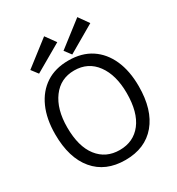

<svg xmlns="http://www.w3.org/2000/svg" viewBox="-193 -933 985 1067"><g transform="rotate(-30 300.0 -400.0)"><path d="M300 11Q173 11 102.5 -73Q32 -157 32 -308Q32 -406 64 -477.5Q96 -549 155.5 -588Q215 -627 300 -627Q385 -627 444.5 -588Q504 -549 536 -477.5Q568 -406 568 -308Q568 -157 497.5 -73Q427 11 300 11ZM300 -53Q389 -53 440 -119Q491 -185 491 -308Q491 -424 440 -493.5Q389 -563 300 -563Q212 -563 160.5 -493.5Q109 -424 109 -308Q109 -185 160.5 -119Q212 -53 300 -53ZM336 -645 304 -687 464 -811 510 -746ZM123 -645 91 -687 251 -811 298 -746Z"/></g></svg>

Font: Inconsolata Expanded
Style: Regular
Weight: 400
Width: 7
Monospace: yes
Designer: Raph Levien, Cyreal, Brenton Simpson
Foundry: Raph Levien, Cyreal, Google
Version: Version 3.000; ttfautohint (v1.8.2.53-6de2)